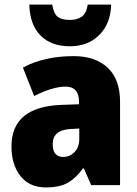

<svg xmlns="http://www.w3.org/2000/svg" viewBox="-20 -808 600 838"><path d="M363 -788Q357 -749 336.5 -735Q316 -721 285 -721Q249 -721 231.5 -735Q214 -749 208 -788H108Q110 -701 156.5 -653.5Q203 -606 285 -606Q364 -606 413.5 -655.5Q463 -705 465 -788ZM326 -201Q326 -166 305.5 -144.5Q285 -123 256 -123Q210 -123 210 -179Q210 -241 289 -245L326 -247ZM80 -513 129 -389Q211 -430 266 -430Q325 -430 325 -363V-353L243 -350Q30 -340 30 -169Q30 -90 69 -40Q108 10 180 10Q240 10 275.5 -10Q311 -30 342 -73H346L378 0H504V-363Q504 -462 450 -512.5Q396 -563 302 -563Q172 -563 80 -513Z"/></svg>

Font: Noto Sans UI SemiCondensed Black
Style: Regular
Weight: 900
Width: 4
Designer: Monotype Design Team
Foundry: Monotype Imaging Inc.
Version: 1.001